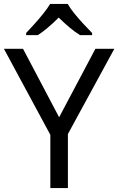

<svg xmlns="http://www.w3.org/2000/svg" viewBox="-20 -964 606 984"><path d="M283 -363 469 -714H566L328 -277V0H238V-273L0 -714H98ZM327 -944Q339 -922 361.5 -894.5Q384 -867 408.5 -840.5Q433 -814 452 -795V-784H390Q364 -800 336 -823.5Q308 -847 281 -874Q254 -847 227 -824Q200 -801 174 -784H114V-795Q133 -815 156.5 -841Q180 -867 202 -894.5Q224 -922 237 -944Z"/></svg>

Font: Noto Sans Lepcha
Style: Regular
Weight: 400
Designer: Monotype Design Team
Foundry: Monotype Imaging Inc.
Version: Version 2.006; ttfautohint (v1.8.4.7-5d5b)